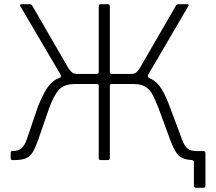

<svg xmlns="http://www.w3.org/2000/svg" viewBox="-20 -762 1028 914"><path d="M914 132Q903 132 903 122V8Q903 3 900.5 3Q898 3 895 0L874 -53Q879 -47 882 -45Q885 -43 890 -43H948Q958 -43 958 -32V121Q958 126 955.5 129Q953 132 948 132ZM39 0Q31 0 31 -9V-34Q31 -43 39 -43Q67 -43 82 -56Q97 -69 107 -97L160 -253Q181 -305 201 -337.5Q221 -370 248.5 -385Q276 -400 320 -400L325 -410H440Q450 -410 450 -420V-731Q450 -742 460 -742H494Q503 -742 503 -731V-420Q503 -410 513 -410H625L630 -400Q674 -400 702 -385Q730 -370 750 -337Q770 -304 789 -252L847 -97Q857 -69 871.5 -56Q886 -43 914 -43Q923 -43 923 -34V-9Q923 0 914 0H905Q869 0 849 -9.5Q829 -19 816.5 -39.5Q804 -60 791 -94L734 -249Q720 -285 707 -310Q694 -335 673 -348.5Q652 -362 616 -362H510Q503 -362 503 -355V-10Q503 0 492 0H460Q454 0 452 -2.5Q450 -5 450 -11V-355Q450 -362 443 -362H337Q284 -362 259.5 -333.5Q235 -305 215 -250L161 -94Q149 -60 136.5 -39Q124 -18 104.5 -9Q85 0 49 0ZM352 -381 260 -389Q268 -392 269.5 -397Q271 -402 267 -409L76 -734Q75 -737 76 -739.5Q77 -742 81 -742H120Q130 -742 133 -736L306 -437Q315 -423 324.5 -416.5Q334 -410 351 -410ZM601 -381 602 -410Q619 -410 627.5 -416.5Q636 -423 645 -437L818 -736Q821 -742 831 -742H873Q877 -742 878 -739.5Q879 -737 877 -734L687 -409Q683 -402 684.5 -397Q686 -392 693 -389Z"/></svg>

Font: Libre Franklin ExtraLight
Style: Regular
Weight: 250
Designer: Pablo Impallari, Rodrigo Fuenzalida, Nhung Nguyen
Foundry: Impallari Type
Version: Version 3.000